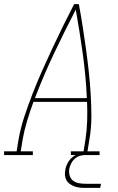

<svg xmlns="http://www.w3.org/2000/svg" viewBox="-57 -755 577 935"><path d="M-37 0V-18H24L33 -74Q43 -131 61.5 -187Q80 -243 101.5 -298.5Q123 -354 147.5 -409Q172 -464 197.5 -518.5Q223 -573 249.5 -627Q276 -681 304 -735H327Q337 -681 345.5 -627Q354 -573 361.5 -518.5Q369 -464 375 -409Q381 -354 384.5 -298.5Q388 -243 388 -186.5Q388 -130 378 -74L369 -18H428V0H288V-18H350L359 -74Q366 -120 367.5 -166.5Q369 -213 367 -259H106Q89 -213 75 -166.5Q61 -120 53 -74L44 -18H103V0ZM113 -277H366Q361 -386 346 -494Q331 -602 312 -708Q257 -602 206 -494.5Q155 -387 113 -277ZM356 160Q343 160 330 158.5Q317 157 305 152.5Q293 148 283 141Q273 134 267 123.5Q261 113 259.5 100Q258 87 261 73Q263 57 271.5 40.5Q280 24 294 12Q308 0 325 -5Q342 -10 359 -10L358 0Q344 0 330.5 4.5Q317 9 306 19Q295 29 289 42Q283 55 280 68Q278 85 282.5 100.5Q287 116 299 125Q311 134 327 137Q343 140 360 140H435L431 160Z"/></svg>

Font: Iosevka Curly Slab ThObl
Style: Regular
Weight: 100
Italic angle: -9°
Monospace: yes
Designer: Belleve Invis
Foundry: Belleve Invis
Version: Version 11.0.0; ttfautohint (v1.8.3)